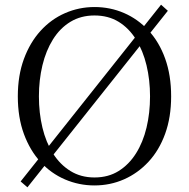

<svg xmlns="http://www.w3.org/2000/svg" viewBox="-20 -775 807 819"><path d="M696 -729 97 24 68 -1 667 -755ZM146 -364Q146 -293 161 -230.5Q176 -168 206 -120.5Q236 -73 280.5 -45.5Q325 -18 383 -18Q442 -18 486 -45.5Q530 -73 560 -120.5Q590 -168 605 -230.5Q620 -293 620 -364Q620 -434 605 -496.5Q590 -559 560 -607Q530 -655 486 -682Q442 -709 383 -709Q325 -709 280.5 -682Q236 -655 206 -607Q176 -559 161 -496.5Q146 -434 146 -364ZM383 -745Q450 -745 509 -719.5Q568 -694 613.5 -645Q659 -596 684.5 -525Q710 -454 710 -364Q710 -275 684.5 -204.5Q659 -134 613.5 -85Q568 -36 509 -10Q450 16 383 16Q317 16 257.5 -9.5Q198 -35 153 -84Q108 -133 82 -203.5Q56 -274 56 -364Q56 -453 82 -523.5Q108 -594 153 -643.5Q198 -693 257.5 -719Q317 -745 383 -745Z"/></svg>

Font: Noto Serif SC ExtraLight
Style: Regular
Weight: 400
Version: Version 2.002-H1;hotconv 1.1.0;makeotfexe 2.6.0